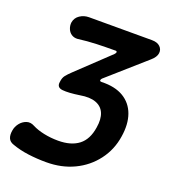

<svg xmlns="http://www.w3.org/2000/svg" viewBox="-156 -696 768 869"><g transform="rotate(20 228.0 -261.5)"><path d="M166 80Q121 80 79 74.5Q37 69 1 56Q-18 50 -24.5 35Q-31 20 -27 -3Q-24 -22 -11.5 -38Q1 -54 19.5 -60.5Q38 -67 58 -56Q81 -44 114 -37Q147 -30 183 -30Q245 -30 281.5 -58Q318 -86 327 -146Q334 -188 322.5 -215.5Q311 -243 281.5 -254Q252 -265 206 -257Q153 -249 124 -252Q95 -255 100 -283Q102 -303 111.5 -315Q121 -327 137 -342L289 -486Q296 -493 295 -498Q294 -503 286 -502Q241 -502 197.5 -500.5Q154 -499 108 -493Q92 -492 79.5 -500Q67 -508 61 -523Q55 -538 57 -554Q61 -577 80.5 -590Q100 -603 124 -603H427Q453 -603 466.5 -590Q480 -577 477.5 -558Q475 -539 453 -520L274 -362Q269 -357 269 -352Q269 -347 278 -347Q342 -349 383 -324.5Q424 -300 440.5 -254Q457 -208 447 -146Q437 -80 398 -28.5Q359 23 299.5 51.5Q240 80 166 80Z"/></g></svg>

Font: Winky Sans Medium
Style: Italic
Weight: 500
Italic angle: -8.97852°
Designer: Simon Atzbach
Foundry: typofactur
Version: Version 1.205